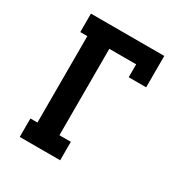

<svg xmlns="http://www.w3.org/2000/svg" viewBox="-171 -863 942 991"><g transform="rotate(30 300.0 -367.5)"><path d="M86 0V-110H128V-625H86V-735H523V-548H419V-625H259V-110H327V0Z"/></g></svg>

Font: Iosevka HT Extrabold Extended
Style: Regular
Weight: 800
Width: 7
Monospace: yes
Designer: Belleve Invis
Foundry: Belleve Invis
Version: Version 32.3.0; ttfautohint (v1.8.4)